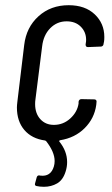

<svg xmlns="http://www.w3.org/2000/svg" viewBox="-20 -534 430 738"><path d="M368 -355 318 -353Q309 -353 309 -363L310 -370Q311 -374 311 -381Q311 -411 290.5 -431.5Q270 -452 236 -452Q199 -452 173 -425.5Q147 -399 142 -356L116 -150Q115 -144 115 -134Q115 -98 135 -76Q155 -54 187 -54Q223 -54 250 -78.5Q277 -103 282 -136V-143Q284 -153 293 -153L343 -152Q347 -152 349.5 -149Q352 -146 351 -142L350 -131Q343 -79 305.5 -41.5Q268 -4 211 5Q206 7 208 10Q238 47 238 89Q238 108 232 126Q222 158 199.5 171Q177 184 149 184Q133 184 120 181Q112 179 115 170L121 148Q123 140 131 140Q132 141 135 141Q175 146 187 106Q190 96 190 85Q190 50 157 8L153 6Q102 -1 73.5 -34.5Q45 -68 45 -121Q45 -129 47 -145L73 -361Q81 -429 128 -471.5Q175 -514 244 -514Q307 -514 344 -479Q381 -444 381 -392Q381 -381 380 -375L378 -365Q378 -361 375 -358Q372 -355 368 -355Z"/></svg>

Font: Barlow Condensed
Style: Italic
Weight: 400
Width: 3
Italic angle: -7°
Designer: Jeremy Tribby
Foundry: Tribby Type
Version: Version 1.408